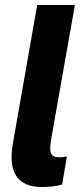

<svg xmlns="http://www.w3.org/2000/svg" viewBox="-20 -740 322 769"><path d="M149 9C177 9 206 6 229 -1L248 -114C238 -111 228 -110 218 -110C181 -110 176 -129 185 -183L280 -720H129L32 -168C11 -50 49 9 149 9Z"/></svg>

Font: Fixel Text 20240404
Style: Bold Italic
Weight: 700
Width: 4
Italic angle: -10°
Designer: AlfaBravo + MacPaw
Foundry: Kyrylo Tkachov, Marchela Mozhyna, Serhii Makarenko, Maria Weinstein, Zakhar Kryvoshyya
Version: Version 1.211;Glyphs 3.2 (3225)